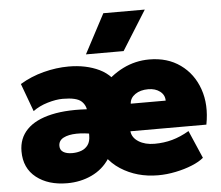

<svg xmlns="http://www.w3.org/2000/svg" viewBox="-54 -833 1048 909"><g transform="rotate(-5 470.0 -378.5)"><path d="M229.5 15Q139.5 15 83 -29.5Q26.5 -74 26.5 -154Q26.5 -216 66.5 -257.2Q106.5 -298.5 184.5 -316Q262.5 -333.5 376.5 -324L375.5 -206Q331 -215.5 292.8 -214.8Q254.5 -214 231 -201.8Q207.5 -189.5 207.5 -164Q207.5 -144.5 223 -134.8Q238.5 -125 265.5 -125Q289 -125 308.8 -132.2Q328.5 -139.5 340.5 -156.2Q352.5 -173 352.5 -201L353.5 -311Q353.5 -343.5 330.8 -364.2Q308 -385 242.5 -385Q210.5 -385 170.2 -373Q130 -361 100.5 -339L51.5 -472Q103.5 -503.5 164.2 -519.2Q225 -535 283.5 -535Q366 -535 429 -504.8Q492 -474.5 522.5 -404L433.5 -421Q482.5 -476.5 541.5 -505.8Q600.5 -535 666.5 -535Q753 -535 814 -491.2Q875 -447.5 901.2 -372.5Q927.5 -297.5 909.5 -204H548.5Q551.5 -173.5 582 -154.2Q612.5 -135 657.5 -135Q702 -135 741.8 -146Q781.5 -157 822.5 -181L879.5 -49Q859 -31.5 823.5 -17Q788 -2.5 745.5 6.2Q703 15 661.5 15Q561 15 483.5 -35Q406 -85 376.5 -186L462.5 -203Q463 -132 431.2 -83.5Q399.5 -35 346.2 -10Q293 15 229.5 15ZM561.5 -334H727.5Q727.5 -361 705.5 -378Q683.5 -395 649.5 -395Q612 -395 587.5 -378Q563 -361 561.5 -334ZM370.5 -585 469.5 -772H666.5L549.5 -585Z"/></g></svg>

Font: Geologica Black
Style: Regular
Weight: 900
Designer: Sindre Bremnes, Frode Helland
Foundry: Monokrom Skriftforlag AS
Version: Version 1.010;gftools[0.9.28]